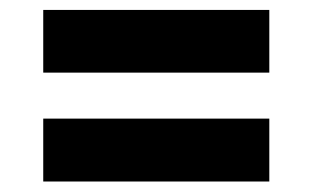

<svg xmlns="http://www.w3.org/2000/svg" viewBox="-20 -499 619 377"><path d="M64.9 -356.4V-479.5H508.8V-356.4ZM64.9 -142.6V-266.1H508.8V-142.6Z"/></svg>

Font: Heebo ExtraBold
Style: Regular
Weight: 800
Designer: Oded Ezer
Foundry: Meir Sadan
Version: Version 2.001; ttfautohint (v1.5.14-ce02) -l 8 -r 50 -G 200 